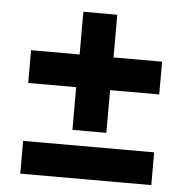

<svg xmlns="http://www.w3.org/2000/svg" viewBox="-45 -611 611 654"><g transform="rotate(5 260.0 -284.0)"><path d="M212 -164V-310H48V-422H214V-568H330V-422H496V-310H328V-164ZM48 0V-112H496V0Z"/></g></svg>

Font: TypoPRO Source Sans Pro
Style: Italic
Weight: 900
Italic angle: -11°
Designer: Paul D. Hunt
Foundry: Adobe Systems Incorporated
Version: Version 1.075;PS 2.000;hotconv 1.0.86;makeotf.lib2.5.63406